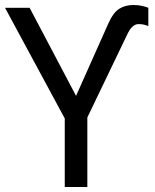

<svg xmlns="http://www.w3.org/2000/svg" viewBox="-20 -745 616 765"><path d="M238 0V-273L0 -714H98L283 -363L411 -650Q431 -695 455 -710Q479 -725 511 -725Q531 -725 546 -721.5Q561 -718 571 -714V-641Q553 -649 532 -649Q508 -649 490 -614L328 -277V0Z"/></svg>

Font: Noto IKEA Simplified Chinese
Style: Regular
Weight: 400
Designer: Monotype Design Team
Foundry: Monotype Imaging Inc.
Version: Version 1.100